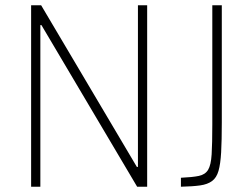

<svg xmlns="http://www.w3.org/2000/svg" viewBox="-20 -708 951 728"><path d="M98 0V-688H136L499 -75H503V-688H538V0H500L137 -613H133V0ZM666 0V-34Q710 -36 734 -41Q758 -46 769 -64Q780 -82 782.5 -123Q785 -164 785 -236V-688H821V-244Q821 -175 818.5 -130.5Q816 -86 808.5 -60Q801 -34 784 -21.5Q767 -9 739 -5Q711 -1 666 0Z"/></svg>

Font: Saira SemiCondensed Thin
Style: Regular
Weight: 250
Width: 4
Designer: Hector Gatti with collaboration of the Omnibus-Type team
Foundry: Omnibus-Type
Version: Version 1.101